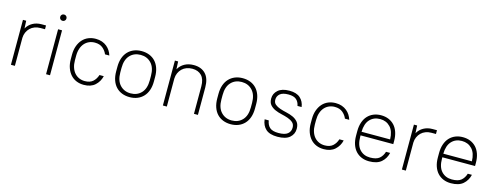

<svg xmlns="http://www.w3.org/2000/svg" viewBox="-22 -1364 5306 2064"><g transform="rotate(15 2630.5 -332.0)"><path d="M95 -500H131L135 -415Q159 -458 202 -482Q245 -506 300 -506H350V-464H300Q265 -464 236 -453Q207 -442 186 -421.5Q165 -401 152.5 -373Q140 -345 139 -312V0H95Z M486 -500H530V0H486ZM508 -600Q493 -600 483 -610Q473 -620 473 -635Q473 -650 483 -660Q493 -670 508 -670Q523 -670 533 -660Q543 -650 543 -635Q543 -620 533 -610Q523 -600 508 -600Z M906 6Q861 6 823.5 -9.5Q786 -25 759 -55Q732 -85 716.5 -128Q701 -171 701 -225V-275Q701 -329 716.5 -372Q732 -415 759 -445Q786 -475 823.5 -490.5Q861 -506 906 -506Q944 -506 975 -495Q1006 -484 1029 -465Q1052 -446 1067.5 -421.5Q1083 -397 1091 -370H1043Q1028 -408 994.5 -436Q961 -464 906 -464Q872 -464 843 -451.5Q814 -439 792.5 -415Q771 -391 759 -355.5Q747 -320 747 -275V-225Q747 -180 759 -144.5Q771 -109 792.5 -85Q814 -61 843 -48.5Q872 -36 906 -36Q963 -36 995.5 -64.5Q1028 -93 1043 -140H1091Q1076 -77 1030 -35.5Q984 6 906 6Z M1416 6Q1369 6 1330 -9.5Q1291 -25 1263.5 -54.5Q1236 -84 1221 -127Q1206 -170 1206 -225V-275Q1206 -330 1221 -373Q1236 -416 1264 -445.5Q1292 -475 1330.5 -490.5Q1369 -506 1416 -506Q1463 -506 1502 -490.5Q1541 -475 1568.5 -445.5Q1596 -416 1611 -373Q1626 -330 1626 -275V-225Q1626 -170 1611 -127Q1596 -84 1568 -54.5Q1540 -25 1501.5 -9.5Q1463 6 1416 6ZM1416 -36Q1489 -36 1534.5 -84.5Q1580 -133 1580 -225V-275Q1580 -366 1534 -415Q1488 -464 1416 -464Q1343 -464 1297.5 -415.5Q1252 -367 1252 -275V-225Q1252 -134 1298 -85Q1344 -36 1416 -36Z M1786 -500H1822L1826 -414Q1851 -458 1894.5 -482Q1938 -506 1996 -506Q2080 -506 2128 -455.5Q2176 -405 2176 -305V0H2132V-305Q2132 -385 2094.5 -424.5Q2057 -464 1991 -464Q1956 -464 1927 -453Q1898 -442 1877 -421.5Q1856 -401 1843.5 -373Q1831 -345 1830 -312V0H1786Z M2541 6Q2494 6 2455 -9.5Q2416 -25 2388.5 -54.5Q2361 -84 2346 -127Q2331 -170 2331 -225V-275Q2331 -330 2346 -373Q2361 -416 2389 -445.5Q2417 -475 2455.5 -490.5Q2494 -506 2541 -506Q2588 -506 2627 -490.5Q2666 -475 2693.5 -445.5Q2721 -416 2736 -373Q2751 -330 2751 -275V-225Q2751 -170 2736 -127Q2721 -84 2693 -54.5Q2665 -25 2626.5 -9.5Q2588 6 2541 6ZM2541 -36Q2614 -36 2659.5 -84.5Q2705 -133 2705 -225V-275Q2705 -366 2659 -415Q2613 -464 2541 -464Q2468 -464 2422.5 -415.5Q2377 -367 2377 -275V-225Q2377 -134 2423 -85Q2469 -36 2541 -36Z M3061 6Q2974 6 2931.5 -32.5Q2889 -71 2881 -140H2927Q2935 -89 2965 -62.5Q2995 -36 3061 -36Q3133 -36 3164 -62Q3195 -88 3195 -130Q3195 -167 3172.5 -187Q3150 -207 3116 -219Q3082 -231 3043 -239.5Q3004 -248 2970 -263Q2936 -278 2913.5 -303.5Q2891 -329 2891 -375Q2891 -430 2934 -468Q2977 -506 3061 -506Q3140 -506 3181.5 -468.5Q3223 -431 3231 -370H3185Q3177 -414 3148.5 -439Q3120 -464 3061 -464Q2996 -464 2966.5 -438.5Q2937 -413 2937 -375Q2937 -340 2959.5 -321.5Q2982 -303 3016 -291.5Q3050 -280 3089 -271.5Q3128 -263 3162 -247.5Q3196 -232 3218.5 -205Q3241 -178 3241 -130Q3241 -71 3197 -32.5Q3153 6 3061 6Z M3576 6Q3531 6 3493.5 -9.5Q3456 -25 3429 -55Q3402 -85 3386.5 -128Q3371 -171 3371 -225V-275Q3371 -329 3386.5 -372Q3402 -415 3429 -445Q3456 -475 3493.5 -490.5Q3531 -506 3576 -506Q3614 -506 3645 -495Q3676 -484 3699 -465Q3722 -446 3737.5 -421.5Q3753 -397 3761 -370H3713Q3698 -408 3664.5 -436Q3631 -464 3576 -464Q3542 -464 3513 -451.5Q3484 -439 3462.5 -415Q3441 -391 3429 -355.5Q3417 -320 3417 -275V-225Q3417 -180 3429 -144.5Q3441 -109 3462.5 -85Q3484 -61 3513 -48.5Q3542 -36 3576 -36Q3633 -36 3665.5 -64.5Q3698 -93 3713 -140H3761Q3746 -77 3700 -35.5Q3654 6 3576 6Z M4081 6Q4035 6 3997.5 -9.5Q3960 -25 3933 -54Q3906 -83 3891 -126Q3876 -169 3876 -225V-275Q3876 -330 3891 -373.5Q3906 -417 3933 -446Q3960 -475 3997.5 -490.5Q4035 -506 4081 -506Q4127 -506 4164.5 -490.5Q4202 -475 4229 -446Q4256 -417 4271 -373.5Q4286 -330 4286 -275V-240H3922V-225Q3922 -131 3966 -83.5Q4010 -36 4081 -36Q4150 -36 4183.5 -63.5Q4217 -91 4232 -140H4278Q4263 -75 4216 -34.5Q4169 6 4081 6ZM4081 -464Q4011 -464 3967.5 -417.5Q3924 -371 3922 -280H4240Q4238 -371 4194 -417.5Q4150 -464 4081 -464Z M4446 -500H4482L4486 -415Q4510 -458 4553 -482Q4596 -506 4651 -506H4701V-464H4651Q4616 -464 4587 -453Q4558 -442 4537 -421.5Q4516 -401 4503.5 -373Q4491 -345 4490 -312V0H4446Z M4991 6Q4945 6 4907.5 -9.5Q4870 -25 4843 -54Q4816 -83 4801 -126Q4786 -169 4786 -225V-275Q4786 -330 4801 -373.5Q4816 -417 4843 -446Q4870 -475 4907.5 -490.5Q4945 -506 4991 -506Q5037 -506 5074.5 -490.5Q5112 -475 5139 -446Q5166 -417 5181 -373.5Q5196 -330 5196 -275V-240H4832V-225Q4832 -131 4876 -83.5Q4920 -36 4991 -36Q5060 -36 5093.5 -63.5Q5127 -91 5142 -140H5188Q5173 -75 5126 -34.5Q5079 6 4991 6ZM4991 -464Q4921 -464 4877.5 -417.5Q4834 -371 4832 -280H5150Q5148 -371 5104 -417.5Q5060 -464 4991 -464Z"/></g></svg>

Font: Retni Sans Light
Style: Regular
Weight: 300
Designer: Vitaly Kuzmin
Foundry: ParaType Ltd.
Version: Version 1.00;March 2, 2019;FontCreator 11.5.0.2425 64-bit; t